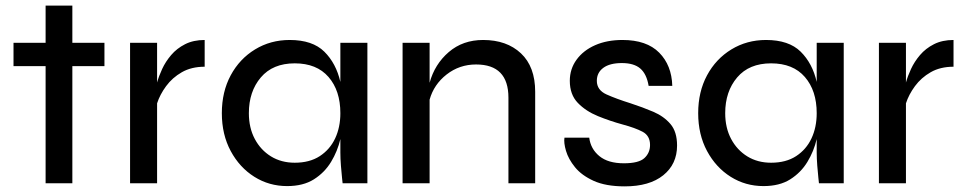

<svg xmlns="http://www.w3.org/2000/svg" viewBox="-20 -651 3431 682"><path d="M28 -499H142V-631H237V-499H351V-416H237V0H142V-416H28Z M442 -499H538V-358Q544 -380 556 -406Q568 -432 588 -455.5Q608 -479 637.5 -494Q667 -509 707 -509V-414Q660 -414 626 -394.5Q592 -375 570 -345Q548 -315 538 -284V0H442Z M1000 10Q936 10 883.5 -23Q831 -56 799.5 -114.5Q768 -173 768 -249Q768 -325 799.5 -383.5Q831 -442 886 -475.5Q941 -509 1009 -509Q1090 -509 1132 -467.5Q1174 -426 1189 -360V-499H1285V0H1197Q1197 0 1195 -18.5Q1193 -37 1191 -62.5Q1189 -88 1189 -109V-157Q1179 -114 1156 -76Q1133 -38 1095 -14Q1057 10 1000 10ZM1027 -73Q1080 -73 1116 -96.5Q1152 -120 1170.5 -159.5Q1189 -199 1189 -249Q1189 -329 1147 -377.5Q1105 -426 1027 -426Q949 -426 906.5 -376Q864 -326 864 -249Q864 -197 885 -157.5Q906 -118 942.5 -95.5Q979 -73 1027 -73Z M1410 -499H1506V-357Q1524 -423 1574 -466Q1624 -509 1696 -509Q1780 -509 1830.5 -461.5Q1881 -414 1881 -325V0H1786V-304Q1786 -422 1671 -422Q1612 -422 1566.5 -386.5Q1521 -351 1506 -297V0H1410Z M1985 -162H2073Q2078 -122 2109 -96.5Q2140 -71 2196 -71Q2249 -71 2269 -89.5Q2289 -108 2289 -136Q2289 -169 2262.5 -183Q2236 -197 2191 -209Q2147 -221 2104 -238.5Q2061 -256 2032.5 -285.5Q2004 -315 2004 -364Q2004 -406 2028 -439Q2052 -472 2094 -490.5Q2136 -509 2191 -509Q2277 -509 2321.5 -464Q2366 -419 2368 -346H2284Q2277 -388 2254.5 -407.5Q2232 -427 2189 -427Q2146 -427 2123 -410Q2100 -393 2100 -364Q2100 -331 2134.5 -315.5Q2169 -300 2220 -284Q2263 -270 2300.5 -254Q2338 -238 2361.5 -210.5Q2385 -183 2385 -134Q2385 -68 2336 -28.5Q2287 11 2199 11Q2132 11 2089 -8.5Q2046 -28 2022.5 -57Q1999 -86 1990.5 -115Q1982 -144 1985 -162Z M2692 10Q2628 10 2575.5 -23Q2523 -56 2491.5 -114.5Q2460 -173 2460 -249Q2460 -325 2491.5 -383.5Q2523 -442 2578 -475.5Q2633 -509 2701 -509Q2782 -509 2824 -467.5Q2866 -426 2881 -360V-499H2977V0H2889Q2889 0 2887 -18.5Q2885 -37 2883 -62.5Q2881 -88 2881 -109V-157Q2871 -114 2848 -76Q2825 -38 2787 -14Q2749 10 2692 10ZM2719 -73Q2772 -73 2808 -96.5Q2844 -120 2862.5 -159.5Q2881 -199 2881 -249Q2881 -329 2839 -377.5Q2797 -426 2719 -426Q2641 -426 2598.5 -376Q2556 -326 2556 -249Q2556 -197 2577 -157.5Q2598 -118 2634.5 -95.5Q2671 -73 2719 -73Z M3102 -499H3198V-358Q3204 -380 3216 -406Q3228 -432 3248 -455.5Q3268 -479 3297.5 -494Q3327 -509 3367 -509V-414Q3320 -414 3286 -394.5Q3252 -375 3230 -345Q3208 -315 3198 -284V0H3102Z"/></svg>

Font: Syne Medium
Style: Regular
Weight: 500
Designer: Lucas Descroix
Foundry: Bonjour Monde
Version: Version 2.200; ttfautohint (v1.8.4)